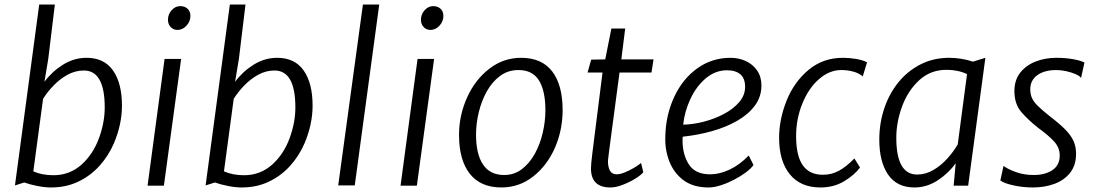

<svg xmlns="http://www.w3.org/2000/svg" viewBox="-20 -819 4837 847"><path d="M205 8Q178 8 145 1.5Q112 -5 87 -14L46 -1L153 -799H222L193 -560L176 -458Q208.5 -502.5 257.2 -533.2Q306 -564 362 -564Q439.5 -564 478.8 -507.8Q518 -451.5 518 -353Q518 -271.5 483 -188Q459 -132 419.2 -87.8Q379.5 -43.5 325.5 -17.8Q271.5 8 205 8ZM216 -46Q287 -46 340 -93Q391 -139.5 416.5 -209Q442 -278.5 442 -345Q442 -508 350 -508Q312.5 -508 278.5 -489.5Q244.5 -471 216.8 -442.2Q189 -413.5 170 -383L127 -63Q165.5 -46 216 -46Z M631 0 706 -559H779L703 0ZM763 -687Q745 -687 733 -699.5Q721 -712 721 -732Q721 -756 737.2 -774Q753.5 -792 775 -792Q795.5 -792 807.8 -780Q820 -768 820 -749Q820 -724.5 802.8 -705.8Q785.5 -687 763 -687Z M1046 8Q1019 8 986 1.5Q953 -5 928 -14L887 -1L994 -799H1063L1034 -560L1017 -458Q1049.5 -502.5 1098.2 -533.2Q1147 -564 1203 -564Q1280.5 -564 1319.8 -507.8Q1359 -451.5 1359 -353Q1359 -271.5 1324 -188Q1300 -132 1260.2 -87.8Q1220.5 -43.5 1166.5 -17.8Q1112.5 8 1046 8ZM1057 -46Q1128 -46 1181 -93Q1232 -139.5 1257.5 -209Q1283 -278.5 1283 -345Q1283 -508 1191 -508Q1153.5 -508 1119.5 -489.5Q1085.5 -471 1057.8 -442.2Q1030 -413.5 1011 -383L968 -63Q1006.5 -46 1057 -46Z M1472 -1 1581 -799H1653L1545 -1Z M1747 0 1822 -559H1895L1819 0ZM1879 -687Q1861 -687 1849 -699.5Q1837 -712 1837 -732Q1837 -756 1853.2 -774Q1869.5 -792 1891 -792Q1911.5 -792 1923.8 -780Q1936 -768 1936 -749Q1936 -724.5 1918.8 -705.8Q1901.5 -687 1879 -687Z M2192 8Q2100 8 2052.5 -52.5Q2005 -113 2005 -224Q2005 -310.5 2041 -390Q2076.5 -468 2138.8 -516Q2201 -564 2279 -564Q2370 -564 2416 -504Q2462 -444 2462 -333Q2462 -245.5 2428 -167Q2393.5 -88.5 2331.8 -40.2Q2270 8 2192 8ZM2204 -47Q2248.5 -47 2282.2 -72.8Q2316 -98.5 2339.2 -140.5Q2362.5 -182.5 2374.2 -233Q2386 -283.5 2386 -333Q2386 -418 2357.8 -464Q2329.5 -510 2267 -510Q2221 -510 2186 -484Q2151 -458 2127.5 -415.8Q2104 -373.5 2092 -323.5Q2080 -273.5 2080 -225Q2080 -139 2111 -93Q2142 -47 2204 -47Z M2673 8Q2587 8 2587 -76Q2587 -94 2593 -142L2638 -499H2572L2588 -556L2650 -557L2677 -693H2738L2721 -557H2863L2854 -499H2713Q2699 -395 2690 -326Q2681 -257 2675.2 -214.8Q2669.5 -172.5 2666.8 -150.5Q2664 -128.5 2663 -119.5Q2662 -110.5 2662 -107Q2662 -82.5 2670.8 -66.2Q2679.5 -50 2701 -50Q2715 -50 2735.5 -58.2Q2756 -66.5 2775.8 -78Q2795.5 -89.5 2808 -100L2818 -59Q2806.5 -45.5 2781 -30Q2755.5 -14.5 2726 -3.2Q2696.5 8 2673 8Z M3105 8Q3039 8 2995 -24Q2952.5 -56.5 2932.8 -107Q2913 -157.5 2915 -215Q2916.5 -311.5 2955 -393Q2992.5 -472.5 3057 -518.2Q3121.5 -564 3203 -564Q3239.5 -564 3270.5 -549.5Q3301.5 -535 3320.2 -507.8Q3339 -480.5 3339 -442Q3339 -392 3310 -353Q3281 -314 3231.5 -285.8Q3182 -257.5 3120 -240.2Q3058 -223 2992 -216Q2991.5 -214 2991.2 -209.8Q2991 -205.5 2991 -200Q2991 -137 3019 -93.5Q3047 -50 3113 -50Q3154.5 -50 3199 -71Q3243.5 -92 3283 -133L3304 -91Q3293 -75.5 3270 -58.2Q3247 -41 3218 -26Q3189 -11 3159.5 -1.5Q3130 8 3105 8ZM2994 -269Q3037.5 -270 3085 -282.2Q3132.5 -294.5 3174 -316.5Q3215.5 -338.5 3241.2 -368.8Q3267 -399 3267 -436Q3267 -473 3246.2 -491Q3225.5 -509 3187 -509Q3136.5 -509 3094 -474Q3051.5 -438 3025.5 -382Q2999.5 -326 2994 -269Z M3599 8Q3511.5 8 3464.2 -50.2Q3417 -108.5 3417 -211Q3417 -292.5 3450 -375Q3483 -457.5 3547 -510.8Q3611 -564 3698 -564Q3727.5 -564 3757 -559Q3786.5 -554 3805 -544L3786 -482Q3769 -496.5 3744 -503.2Q3719 -510 3691 -510Q3639 -510 3593 -470Q3547.5 -430.5 3519.8 -362.8Q3492 -295 3492 -219Q3492 -131.5 3521.5 -89.8Q3551 -48 3610 -48Q3649 -48 3681.5 -66Q3714 -84 3749 -120L3774 -80Q3749.5 -47 3704 -19.5Q3658.5 8 3599 8Z M4014 8Q3937 8 3898 -48.5Q3859 -105 3859 -203Q3859 -275.5 3880.8 -340.5Q3902.5 -405.5 3943.2 -455.8Q3984 -506 4041 -535Q4098 -564 4168 -564Q4191.5 -564 4219.5 -559.8Q4247.5 -555.5 4272 -547L4327 -564L4251 0H4187L4196 -99Q4165.5 -55.5 4117.2 -23.8Q4069 8 4014 8ZM4026 -49Q4063.5 -49 4097.5 -69Q4131.5 -89 4159 -119.5Q4186.5 -150 4205 -182L4246 -492Q4206.5 -511 4156 -511Q4085.5 -511 4036 -466Q3986 -420.5 3960 -350.8Q3934 -281 3934 -211Q3934 -49 4026 -49Z M4537 8Q4491.5 8 4449.5 -1.5Q4407.5 -11 4393 -23L4407 -87Q4427.5 -72 4462.8 -59.5Q4498 -47 4540 -47Q4591 -47 4623 -68.8Q4655 -90.5 4655 -133Q4655 -169 4628.2 -197Q4601.5 -225 4561 -254Q4517 -288.5 4486 -324.2Q4455 -360 4455 -417Q4455 -466 4481 -498.8Q4507 -531.5 4549.2 -547.8Q4591.5 -564 4640 -564Q4680 -564 4714.5 -557.8Q4749 -551.5 4764 -543L4749 -475Q4744 -483.5 4726 -491.5Q4708 -499.5 4684.5 -504.8Q4661 -510 4640 -510Q4587 -510 4556 -487.2Q4525 -464.5 4525 -426Q4525 -403 4532.8 -386Q4540.5 -369 4559 -351Q4577.5 -333 4610 -307Q4654 -273.5 4679.5 -247.5Q4705 -221.5 4716 -196.5Q4727 -171.5 4727 -141Q4727 -90 4701 -57Q4675 -24 4631.8 -8Q4588.5 8 4537 8Z"/></svg>

Font: Merriweather Sans Light
Style: Italic
Weight: 300
Italic angle: -7.5°
Designer: Eben Sorkin
Foundry: Eben Sorkin
Version: Version 2.001; ttfautohint (v1.8.3)